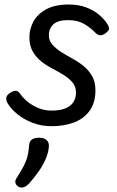

<svg xmlns="http://www.w3.org/2000/svg" viewBox="-20 -539 519 849"><path d="M208 19Q163 19 124 4Q85 -11 56.5 -34.5Q28 -58 14 -82Q7 -93 7.5 -104.5Q8 -116 21 -126Q35 -136 46.5 -137.5Q58 -139 67 -127Q90 -93 128 -71.5Q166 -50 208 -50Q244 -50 267.5 -59Q291 -68 303.5 -86Q316 -104 316 -130Q316 -156 301 -174Q286 -192 263 -206.5Q240 -221 213 -235Q186 -249 163 -267Q140 -285 125 -311Q110 -337 110 -374Q110 -411 128 -444Q146 -477 184.5 -498Q223 -519 284 -519Q328 -519 362 -506Q396 -493 419 -473Q442 -453 454 -434Q461 -423 462.5 -414Q464 -405 447 -392Q434 -383 424 -383Q414 -383 404 -392Q380 -417 351.5 -433.5Q323 -450 281 -450Q235 -450 215.5 -431Q196 -412 196 -383Q196 -360 211 -342.5Q226 -325 249 -310Q272 -295 299 -280.5Q326 -266 349 -247.5Q372 -229 387 -203Q402 -177 402 -140Q402 -85 376.5 -49.5Q351 -14 307 2.5Q263 19 208 19ZM62 287Q50 279 48 268.5Q46 258 55 246Q72 219 83.5 197.5Q95 176 101 153.5Q107 131 109 101Q111 84 122.5 77Q134 70 153 70Q176 70 187 81Q198 92 196 111Q194 136 182 164Q170 192 151 219Q132 246 110 271Q98 284 86 288.5Q74 293 62 287Z"/></svg>

Font: Playwrite AU SA
Style: Regular
Weight: 400
Designer: Veronika Burian, José Scaglione
Foundry: TypeTogether
Version: Version 1.002